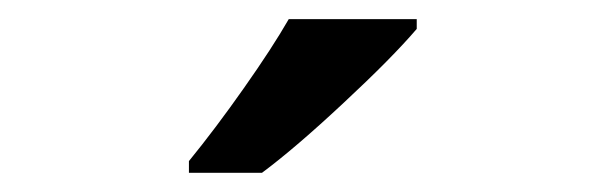

<svg xmlns="http://www.w3.org/2000/svg" viewBox="-20 -786 632 200"><path d="M176.8 -606V-618.2Q204.6 -652.3 234.1 -694.3Q263.7 -736.3 280.8 -766.1H414.1V-755.9Q388.7 -726.1 338.1 -679Q287.6 -631.8 252.9 -606Z"/></svg>

Font: f0_21440          
Style: Regular
Weight: 600
Foundry: Ascender Corporation
Version: Version 1.10